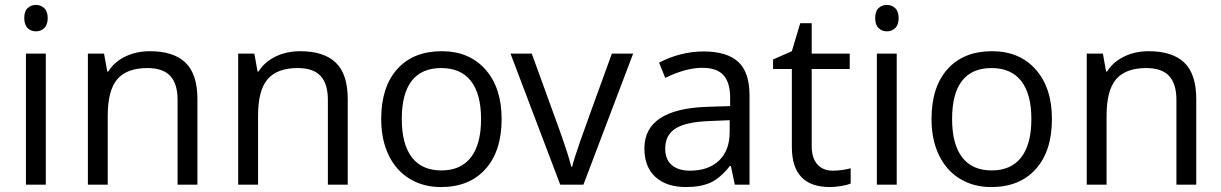

<svg xmlns="http://www.w3.org/2000/svg" viewBox="-20 -754 4985 784"><path d="M167 0H85.9V-535.2H167ZM79.1 -680.2Q79.1 -708 92.8 -720.9Q106.4 -733.9 127 -733.9Q146.5 -733.9 160.6 -720.7Q174.8 -707.5 174.8 -680.2Q174.8 -652.8 160.6 -639.4Q146.5 -626 127 -626Q106.4 -626 92.8 -639.4Q79.1 -652.8 79.1 -680.2Z M705.1 0V-346.2Q705.1 -411.6 675.3 -443.8Q645.5 -476.1 582 -476.1Q498 -476.1 459 -430.7Q419.9 -385.3 419.9 -280.8V0H338.9V-535.2H404.8L418 -461.9H421.9Q446.8 -501.5 491.7 -523.2Q536.6 -544.9 591.8 -544.9Q688.5 -544.9 737.3 -498.3Q786.1 -451.7 786.1 -349.1V0Z M1318.8 0V-346.2Q1318.8 -411.6 1289.1 -443.8Q1259.3 -476.1 1195.8 -476.1Q1111.8 -476.1 1072.8 -430.7Q1033.7 -385.3 1033.7 -280.8V0H952.6V-535.2H1018.6L1031.7 -461.9H1035.6Q1060.5 -501.5 1105.5 -523.2Q1150.4 -544.9 1205.6 -544.9Q1302.2 -544.9 1351.1 -498.3Q1399.9 -451.7 1399.9 -349.1V0Z M2028.3 -268.1Q2028.3 -137.2 1962.4 -63.7Q1896.5 9.8 1780.3 9.8Q1708.5 9.8 1652.8 -23.9Q1597.2 -57.6 1566.9 -120.6Q1536.6 -183.6 1536.6 -268.1Q1536.6 -398.9 1602.1 -471.9Q1667.5 -544.9 1783.7 -544.9Q1896 -544.9 1962.2 -470.2Q2028.3 -395.5 2028.3 -268.1ZM1620.6 -268.1Q1620.6 -165.5 1661.6 -111.8Q1702.6 -58.1 1782.2 -58.1Q1861.8 -58.1 1903.1 -111.6Q1944.3 -165 1944.3 -268.1Q1944.3 -370.1 1903.1 -423.1Q1861.8 -476.1 1781.2 -476.1Q1701.7 -476.1 1661.1 -423.8Q1620.6 -371.6 1620.6 -268.1Z M2267.6 0 2064.5 -535.2H2151.4L2266.6 -217.8Q2305.7 -106.4 2312.5 -73.2H2316.4Q2321.8 -99.1 2350.3 -180.4Q2378.9 -261.7 2478.5 -535.2H2565.4L2362.3 0Z M2980.5 0 2964.4 -76.2H2960.4Q2920.4 -25.9 2880.6 -8.1Q2840.8 9.8 2781.2 9.8Q2701.7 9.8 2656.5 -31.2Q2611.3 -72.3 2611.3 -147.9Q2611.3 -310.1 2870.6 -317.9L2961.4 -320.8V-354Q2961.4 -417 2934.3 -447Q2907.2 -477.1 2847.7 -477.1Q2780.8 -477.1 2696.3 -436L2671.4 -498Q2710.9 -519.5 2758.1 -531.7Q2805.2 -543.9 2852.5 -543.9Q2948.2 -543.9 2994.4 -501.5Q3040.5 -459 3040.5 -365.2V0ZM2797.4 -57.1Q2873 -57.1 2916.3 -98.6Q2959.5 -140.1 2959.5 -214.8V-263.2L2878.4 -259.8Q2781.7 -256.3 2739 -229.7Q2696.3 -203.1 2696.3 -147Q2696.3 -103 2722.9 -80.1Q2749.5 -57.1 2797.4 -57.1Z M3380.4 -57.1Q3401.9 -57.1 3421.9 -60.3Q3441.9 -63.5 3453.6 -66.9V-4.9Q3440.4 1.5 3414.8 5.6Q3389.2 9.8 3368.7 9.8Q3213.4 9.8 3213.4 -153.8V-472.2H3136.7V-511.2L3213.4 -544.9L3247.6 -659.2H3294.4V-535.2H3449.7V-472.2H3294.4V-157.2Q3294.4 -108.9 3317.4 -83Q3340.3 -57.1 3380.4 -57.1Z M3641.6 0H3560.5V-535.2H3641.6ZM3553.7 -680.2Q3553.7 -708 3567.4 -720.9Q3581.1 -733.9 3601.6 -733.9Q3621.1 -733.9 3635.3 -720.7Q3649.4 -707.5 3649.4 -680.2Q3649.4 -652.8 3635.3 -639.4Q3621.1 -626 3601.6 -626Q3581.1 -626 3567.4 -639.4Q3553.7 -652.8 3553.7 -680.2Z M4275.4 -268.1Q4275.4 -137.2 4209.5 -63.7Q4143.6 9.8 4027.3 9.8Q3955.6 9.8 3899.9 -23.9Q3844.2 -57.6 3814 -120.6Q3783.7 -183.6 3783.7 -268.1Q3783.7 -398.9 3849.1 -471.9Q3914.6 -544.9 4030.8 -544.9Q4143.1 -544.9 4209.2 -470.2Q4275.4 -395.5 4275.4 -268.1ZM3867.7 -268.1Q3867.7 -165.5 3908.7 -111.8Q3949.7 -58.1 4029.3 -58.1Q4108.9 -58.1 4150.1 -111.6Q4191.4 -165 4191.4 -268.1Q4191.4 -370.1 4150.1 -423.1Q4108.9 -476.1 4028.3 -476.1Q3948.7 -476.1 3908.2 -423.8Q3867.7 -371.6 3867.7 -268.1Z M4783.7 0V-346.2Q4783.7 -411.6 4753.9 -443.8Q4724.1 -476.1 4660.6 -476.1Q4576.7 -476.1 4537.6 -430.7Q4498.5 -385.3 4498.5 -280.8V0H4417.5V-535.2H4483.4L4496.6 -461.9H4500.5Q4525.4 -501.5 4570.3 -523.2Q4615.2 -544.9 4670.4 -544.9Q4767.1 -544.9 4815.9 -498.3Q4864.7 -451.7 4864.7 -349.1V0Z"/></svg>

Font: f08482100
Style: Regular
Weight: 400
Foundry: Ascender Corporation
Version: Version 1.10